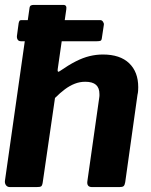

<svg xmlns="http://www.w3.org/2000/svg" viewBox="-33 -762 615 782"><path d="M382 -608Q381 -598 376.5 -596Q372 -594 360 -594H53Q43 -594 39 -600.5Q35 -607 36 -616L43 -668Q45 -676 47 -678Q49 -680 54 -680H376Q382 -680 386.5 -673.5Q391 -667 390 -661ZM8 0Q-3 0 -8.5 -7.5Q-14 -15 -13 -25L87 -728Q88 -737 92.5 -739.5Q97 -742 104 -742H225Q240 -742 237 -724L202 -480Q200 -465 210 -472Q246 -497 275.5 -512Q305 -527 332 -533.5Q359 -540 386 -540Q456 -540 493 -504.5Q530 -469 530 -407Q530 -400 529.5 -392Q529 -384 527 -376L477 -20Q475 -8 470.5 -4Q466 0 453 0H342Q319 0 323 -25L371 -363Q372 -367 372 -371Q372 -375 372 -379Q372 -404 358 -416.5Q344 -429 314 -429Q292 -429 271.5 -421Q251 -413 231.5 -398.5Q212 -384 191 -363L141 -19Q139 -6 134.5 -3Q130 0 115 0Z"/></svg>

Font: Libre Franklin Thin
Style: Bold Italic
Weight: 700
Italic angle: -8°
Version: Version 3.000